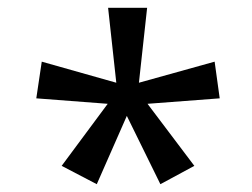

<svg xmlns="http://www.w3.org/2000/svg" viewBox="-20 -765 647 492"><path d="M138 -340 256 -499 73 -513 87 -607 278 -553 257 -745H357L336 -553L530 -607L543 -513L358 -499L478 -340L391 -293L305 -468L228 -293Z"/></svg>

Font: uhindi15
Style: Book
Weight: 400
Designer: Jelle Bosma - Monotype Design Team
Foundry: Monotype Imaging Inc.
Version: Version 2.003